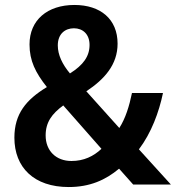

<svg xmlns="http://www.w3.org/2000/svg" viewBox="-20 -744 709 774"><path d="M280 -724C171 -724 99 -663 99 -565C99 -499 123 -451 169 -393C85 -342 38 -285 38 -189C38 -69 117 10 257 10C342 10 405 -18 460 -64L517 0H669L540 -142C590 -208 621 -292 637 -369H512C501 -316 486 -267 461 -228L328 -376C402 -425 454 -484 454 -568C454 -667 385 -724 280 -724ZM278 -630C313 -630 341 -607 341 -563C341 -517 316 -482 262 -448C231 -485 213 -523 213 -561C213 -608 243 -630 278 -630ZM235 -319 389 -144C357 -114 318 -95 268 -95C206 -95 164 -136 164 -198C164 -251 189 -285 235 -319Z"/></svg>

Font: Noto Sans Ethiopic SemiCondensed SemiBold
Style: Regular
Weight: 600
Width: 4
Designer: Monotype Design Team
Foundry: Monotype Imaging Inc.
Version: Version 2.102